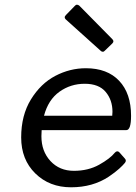

<svg xmlns="http://www.w3.org/2000/svg" viewBox="-20 -789 578 816"><path d="M517 -236H157Q156 -223 156 -210Q156 -146 194.5 -104.5Q233 -63 294 -63Q355 -63 401.5 -89Q448 -115 468 -140Q477 -150 486 -143L510 -116Q519 -107 511 -97Q503 -87 486.5 -72Q470 -57 442 -38Q374 7 282 7Q190 7 130 -52Q70 -111 70 -205Q70 -299 111.5 -366.5Q153 -434 215 -466.5Q277 -499 345 -499Q436 -499 486.5 -445.5Q537 -392 537 -297Q537 -236 517 -236ZM458 -314Q458 -364 429 -398.5Q400 -433 340 -433Q280 -433 232.5 -399Q185 -365 167 -297H457Q458 -306 458 -314ZM427 -575Q422 -569 417 -569Q412 -569 408 -573L259 -707Q255 -711 255 -715.5Q255 -720 261 -726L297 -763Q302 -769 307 -769Q312 -769 317 -765L457 -623Q462 -618 462 -613.5Q462 -609 457 -604Z"/></svg>

Font: Sanchez
Style: Italic
Weight: 400
Designer: Daniel Hernández
Foundry: LatinoType
Version: Version 1.001